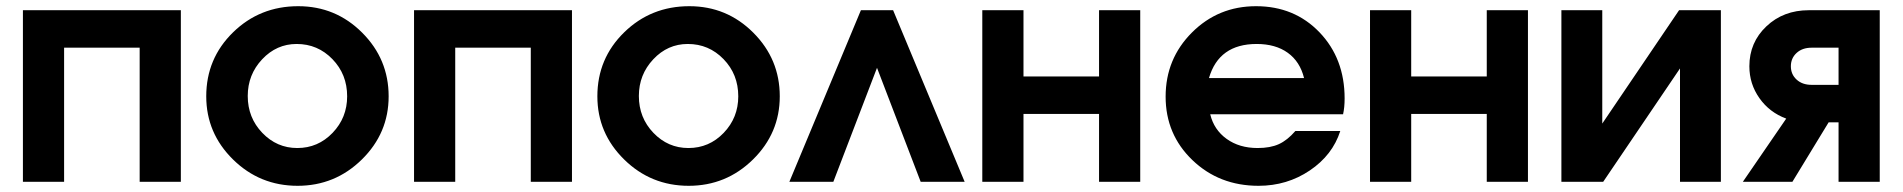

<svg xmlns="http://www.w3.org/2000/svg" viewBox="-20 -587 6144 620"><path d="M54 0V-554H564V0H431V-433H187V0Z M646 -276Q646 -398 732.5 -482.5Q819 -567 943 -567Q1064 -567 1149.5 -481.5Q1235 -396 1235 -276Q1235 -157 1148.5 -72Q1062 13 941 13Q819 13 732.5 -72Q646 -157 646 -276ZM940 -109Q1007 -109 1054 -158Q1101 -207 1101 -276Q1101 -347 1053.5 -396Q1006 -445 938 -445Q873 -445 826.5 -395.5Q780 -346 780 -277Q780 -207 827 -158Q874 -109 940 -109Z M1317 0V-554H1827V0H1694V-433H1450V0Z M1909 -276Q1909 -398 1995.5 -482.5Q2082 -567 2206 -567Q2327 -567 2412.5 -481.5Q2498 -396 2498 -276Q2498 -157 2411.5 -72Q2325 13 2204 13Q2082 13 1995.5 -72Q1909 -157 1909 -276ZM2203 -109Q2270 -109 2317 -158Q2364 -207 2364 -276Q2364 -347 2316.5 -396Q2269 -445 2201 -445Q2136 -445 2089.5 -395.5Q2043 -346 2043 -277Q2043 -207 2090 -158Q2137 -109 2203 -109Z M2529 0 2760 -554H2864L3095 0H2953L2812 -368L2671 0Z M3152 0V-554H3285V-340H3529V-554H3662V0H3529V-219H3285V0Z M4163 -164H4308Q4283 -86 4209.5 -36.5Q4136 13 4044 13Q3917 13 3830.5 -70Q3744 -153 3744 -275Q3744 -397 3829 -482Q3914 -567 4036 -567Q4160 -567 4241 -482.5Q4322 -398 4322 -269Q4322 -240 4317 -218H3888Q3900 -168 3941 -138.5Q3982 -109 4041 -109Q4082 -109 4109.5 -121.5Q4137 -134 4163 -164ZM3884 -335H4191Q4178 -388 4138.5 -416.5Q4099 -445 4038 -445Q3916 -445 3884 -335Z M4404 0V-554H4537V-340H4781V-554H4914V0H4781V-219H4537V0Z M5022 0V-554H5154V-188L5402 -554H5537V0H5405V-366L5157 0Z M5917 -313V-433H5830Q5800 -433 5781.5 -416Q5763 -399 5763 -373Q5763 -347 5781.5 -330Q5800 -313 5830 -313ZM5608 0 5748 -204Q5694 -224 5661.5 -270Q5629 -316 5629 -373Q5629 -450 5684 -502Q5739 -554 5821 -554H6050V0H5917V-192H5885L5768 0Z"/></svg>

Font: Involve
Style: Bold
Weight: 700
Designer: Stefan Peev
Foundry: Context Ltd.
Version: Version 1.001